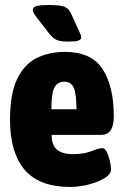

<svg xmlns="http://www.w3.org/2000/svg" viewBox="-20 -738 494 766"><path d="M262 8Q136 8 78 -61Q20 -130 20 -260Q20 -363 48 -422Q76 -481 125.5 -506Q175 -531 239 -531Q345 -531 389.5 -462Q434 -393 434 -274Q434 -200 384 -200H186Q186 -157 208.5 -140Q231 -123 269 -123Q315 -123 345 -135Q375 -147 388 -147Q399 -147 406.5 -131Q414 -115 418.5 -95Q423 -75 423 -62Q423 -46 405.5 -33Q388 -20 361.5 -10.5Q335 -1 308 3.5Q281 8 262 8ZM185 -302H285Q285 -363 274.5 -387.5Q264 -412 237 -412Q210 -412 197.5 -389.5Q185 -367 185 -302ZM255 -572Q222 -572 207.5 -578Q193 -584 178 -602L133 -660Q124 -671 117.5 -681Q111 -691 111 -699Q111 -710 126.5 -714Q142 -718 172 -718Q219 -718 236 -711.5Q253 -705 262 -687L295 -615Q304 -597 304 -589Q304 -580 292.5 -576Q281 -572 255 -572Z"/></svg>

Font: Asap Condensed ExtraBold
Style: Regular
Weight: 800
Width: 3
Designer: Pablo Cosgaya
Foundry: Omnibus-Type
Version: Version 3.001; ttfautohint (v1.8.4.7-5d5b)